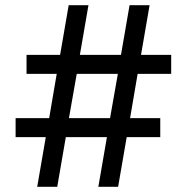

<svg xmlns="http://www.w3.org/2000/svg" viewBox="-20 -718 718 738"><path d="M391 -191H233L200 0H123L156 -191H40V-264H169L198 -434H82V-507H211L244 -698H320L287 -507H445L478 -698H555L522 -507H638V-434H509L480 -264H596V-191H467L434 0H358ZM403 -264 433 -434H275L245 -264Z"/></svg>

Font: IBM Plex Sans Arabic Medm
Style: Regular
Weight: 500
Designer: Mike Abbink, Paul van der Laan, Pieter van Rosmalen, Wael Morcos, Khajak Apelian
Foundry: Bold Monday
Version: Version 1.005